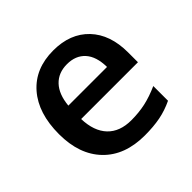

<svg xmlns="http://www.w3.org/2000/svg" viewBox="-142 -700 860 860"><g transform="rotate(-45 288.0 -270.0)"><path d="M317.9 9.8Q191.9 9.8 120.8 -63.7Q49.8 -137.2 49.8 -266.1Q49.8 -398.4 115.7 -474.1Q181.6 -549.8 296.9 -549.8Q403.8 -549.8 465.8 -484.9Q527.8 -419.9 527.8 -306.2V-244.1H168Q170.4 -165.5 210.4 -123.3Q250.5 -81.1 323.2 -81.1Q371.1 -81.1 412.4 -90.1Q453.6 -99.1 501 -120.1V-26.9Q459 -6.8 416 1.5Q373 9.8 317.9 9.8ZM296.9 -462.9Q242.2 -462.9 209.2 -428.2Q176.3 -393.6 169.9 -327.1H415Q414.1 -394 382.8 -428.5Q351.6 -462.9 296.9 -462.9Z"/></g></svg>

Font: f0_41340          
Style: Regular
Weight: 600
Foundry: Ascender Corporation
Version: Version 1.10